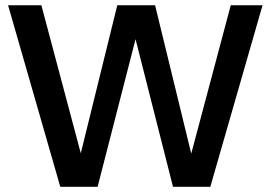

<svg xmlns="http://www.w3.org/2000/svg" viewBox="-20 -717 1039 737"><path d="M354.7 0 500.3 -566.6 644.1 0H787.3L987.8 -696.9H865.8L714.1 -127.4L575.3 -696.9H430.2L290.1 -128.8L138.8 -696.9H11L211.4 0Z"/></svg>

Font: Diatome Semibold
Style: Regular
Weight: 600
Designer: 15.100.17
Foundry: 15.100.17
Version: Version 1.005;Fontself Maker 3.5.8